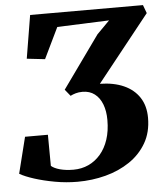

<svg xmlns="http://www.w3.org/2000/svg" viewBox="-53 -790 730 845"><g transform="rotate(-5 312.0 -368.0)"><path d="M256 6.5Q206 6.5 156.2 -2.5Q106.5 -11.5 66 -24.5Q25.5 -37.5 2.5 -51L42.5 -211H143.5L144.5 -73.5Q157.5 -62 183.2 -55Q209 -48 242.5 -48Q278.5 -48 309 -62Q339.5 -76 362.2 -102.5Q385 -129 397.5 -166.8Q410 -204.5 410 -253Q410 -292.5 398.5 -322.5Q387 -352.5 365 -369.2Q343 -386 311.5 -386Q294.5 -386 281.5 -382.2Q268.5 -378.5 258 -373L234.5 -402L399.5 -632.5L455.5 -689L226 -680L160 -543.5L80 -552.5L111.5 -743H610L623.5 -706.5L391 -414.5Q452 -413.5 496.2 -393.8Q540.5 -374 564.8 -337Q589 -300 589 -247Q589 -183.5 561.5 -136Q534 -88.5 487 -56.8Q440 -25 380.2 -9.2Q320.5 6.5 256 6.5Z"/></g></svg>

Font: Merriweather 36pt ExtraBold
Style: Italic
Weight: 800
Italic angle: -7.8°
Version: Version 2.101